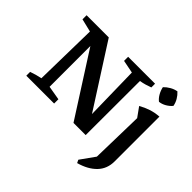

<svg xmlns="http://www.w3.org/2000/svg" viewBox="-204 -1018 1493 1493"><g transform="rotate(45 542.5 -272.0)"><path d="M504 -664H800V-623Q776 -614 752 -607Q728 -600 702 -596L701 0H567L208 -561L237 -569V-67L354 -47V0H48V-42Q73 -51 96.5 -57.5Q120 -64 145 -69L155 -593L47 -619V-664H291L647 -108L621 -100L611 -598L504 -619ZM808 201 796 176 881 57 891 -376 835 -454Q873 -476 915.5 -490Q958 -504 1005 -507V-15Q1005 67 953 121Q901 175 808 201ZM965 -745Q987 -725 1002.5 -698.5Q1018 -672 1023 -643Q1005 -621 977.5 -605Q950 -589 921 -586Q899 -603 883.5 -630.5Q868 -658 862 -688Q882 -709 909 -724.5Q936 -740 965 -745Z"/></g></svg>

Font: Piazzolla Thin
Style: Bold
Weight: 700
Version: Version 2.005